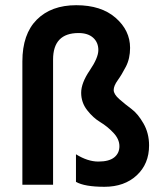

<svg xmlns="http://www.w3.org/2000/svg" viewBox="-20 -710 616 738"><path d="M553 -151Q553 -80 505.5 -36Q458 8 381.5 8Q305 8 272 -11V-117Q317 -89 358 -89Q399 -89 419 -105Q439 -121 439 -148Q439 -175 416 -199.5Q393 -224 365.5 -240.5Q338 -257 315 -286.5Q292 -316 292 -353.5Q292 -391 325 -439.5Q358 -488 358 -517.5Q358 -547 338 -565Q318 -583 282 -583Q184 -583 184 -481V0H66V-474Q66 -579 121.5 -634.5Q177 -690 273 -690Q369 -690 424.5 -641.5Q480 -593 480 -526Q480 -485 464 -454Q448 -423 432.5 -401.5Q417 -380 417 -364Q417 -348 438.5 -329Q460 -310 485 -291.5Q510 -273 531.5 -235.5Q553 -198 553 -151Z"/></svg>

Font: Hind Jalandhar SemiBold
Style: Regular
Weight: 600
Designer: Namrata Goyal
Foundry: Indian Type Foundry
Version: Version 0.702;PS 1.0;hotconv 1.0.81;makeotf.lib2.5.63406